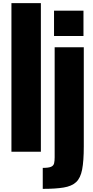

<svg xmlns="http://www.w3.org/2000/svg" viewBox="-20 -910 593 1226"><path d="M53 59V-890H241V59ZM325 -680V-842H513V-680ZM253 296V162Q290 162 306 155Q322 148 325.5 132.5Q329 117 329 95V-608H515V25Q515 118 504.5 172.5Q494 227 466 253Q438 279 386 287.5Q334 296 253 296Z"/></svg>

Font: Farlight84_Sys_V01
Style: Bold
Weight: 700
Designer: Monotype Design Team, Nadine Chahine and Nizar Qandah
Foundry: Monotype Imaging Inc.
Version: Version 2.004;October 31, 2024;FontCreator 14.0.0.2814 64-bi